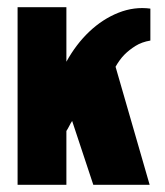

<svg xmlns="http://www.w3.org/2000/svg" viewBox="-20 -515 460 535"><path d="M29 0V-495H165V-343Q192 -392 229 -427Q266 -462 310 -479.5Q354 -497 399 -491V-402Q375 -398 357.5 -387Q340 -376 327 -363Q320 -356 313.5 -347Q307 -338 302 -329L397 0H240L181 -178Q177 -172 173 -164Q169 -156 165 -150V0Z"/></svg>

Font: Alumni Sans ExtraBold
Style: Regular
Weight: 800
Designer: Robert E. Leuschke
Foundry: Robert E. Leuschke
Version: Version 1.018